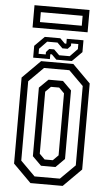

<svg xmlns="http://www.w3.org/2000/svg" viewBox="-65 -1057 621 1098"><g transform="rotate(5 245.5 -508.0)"><path d="M153 0 50 -103V-597L153 -700H338L441 -597V-103L338 0ZM173 -40H318.5L402.5 -123.5V-579L318.5 -662.5H173L89.5 -579V-123.5ZM204.5 -104 153.5 -154.5V-548L204.5 -598H287.5L338 -548V-154.5L287.5 -104ZM222 -141.5H269L299.5 -172V-528L269 -558.5H222L191.5 -528V-172ZM106 -716V-784L162 -840H251L279 -812H288V-840H384V-772L328 -716H239L211 -744H202V-716ZM135 -740.5H176V-754.5L193.5 -773.5H221.5L253 -742.5H313.5L356.5 -787V-816H315.5V-802L298 -783.5H268L237 -814H178L135 -769.5ZM87.5 -887.5V-1015.5H403.5V-887.5ZM127 -922H367V-979H127Z"/></g></svg>

Font: Tourney Condensed
Style: Regular
Weight: 400
Width: 3
Designer: Tyler Finck
Foundry: Etcetera Type Co
Version: Version 1.010; ttfautohint (v1.8.3)